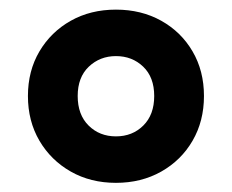

<svg xmlns="http://www.w3.org/2000/svg" viewBox="-20 -770 494 409"><path d="M227 -380.5Q173 -380.5 130.8 -404.5Q88.5 -428.5 64 -470.2Q39.5 -512 39.5 -565.5Q39.5 -619 64 -660.5Q88.5 -702 130.8 -725.8Q173 -749.5 227 -749.5Q281 -749.5 323.5 -725.8Q366 -702 390.2 -660.5Q414.5 -619 414.5 -565.5Q414.5 -512 390.2 -470.2Q366 -428.5 323.5 -404.5Q281 -380.5 227 -380.5ZM227 -479.5Q262 -479.5 285.2 -502.5Q308.5 -525.5 308.5 -565.5Q308.5 -605.5 285 -628Q261.5 -650.5 227 -650.5Q193 -650.5 169.2 -628Q145.5 -605.5 145.5 -565.5Q145.5 -525.5 168.8 -502.5Q192 -479.5 227 -479.5Z"/></svg>

Font: Encode Sans Condensed ExtraBold
Style: Regular
Weight: 800
Width: 3
Designer: Multiple Designers
Foundry: Impallari Type
Version: Version 3.000; ttfautohint (v1.8.3) -l 8 -r 50 -G 200 -x 14 